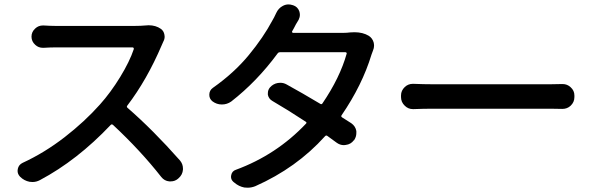

<svg xmlns="http://www.w3.org/2000/svg" viewBox="-20 -831 2746 890"><path d="M653.3 -712.9Q662.1 -713.9 668.9 -713.9Q702.1 -713.9 725.6 -697.3Q739.3 -687.5 742.2 -669.9Q743.2 -665 743.2 -661.1Q743.2 -649.4 737.3 -638.7Q732.4 -627.9 729.5 -621.1Q661.1 -460.9 570.3 -341.8Q565.4 -335.9 571.3 -331.1Q690.4 -227.5 814.5 -86.9Q828.1 -70.3 828.1 -49.8Q828.1 -46.9 828.1 -44.9Q826.2 -20.5 807.6 -4.9L805.7 -2.9Q791 9.8 771.5 9.8Q768.6 9.8 764.6 9.8Q742.2 7.8 727.5 -10.7Q631.8 -132.8 503.9 -252Q498 -256.8 493.2 -252Q337.9 -87.9 165 3.9Q148.4 12.7 130.9 12.7Q124 12.7 117.2 11.7Q91.8 6.8 73.2 -11.7L72.3 -12.7Q61.5 -24.4 61.5 -39.1Q61.5 -43 62.5 -47.9Q66.4 -67.4 85 -76.2Q186.5 -123 279.8 -195.3Q373 -267.6 443.4 -346.7Q493.2 -402.3 537.1 -474.1Q581.1 -545.9 600.6 -604.5Q600.6 -606.4 599.1 -608.9Q597.7 -611.3 594.7 -611.3H235.4Q214.8 -611.3 182.6 -609.4Q180.7 -609.4 178.7 -609.4Q158.2 -609.4 143.6 -623Q126 -638.7 126 -661.1Q126 -683.6 143.6 -699.2Q158.2 -712.9 178.7 -712.9Q180.7 -712.9 182.6 -712.9Q214.8 -710.9 235.4 -710.9H606.4Q631.8 -710.9 653.3 -712.9Z M1602.5 -680.7Q1613.3 -681.6 1623 -681.6Q1662.1 -681.6 1689.5 -665Q1706.1 -654.3 1711.9 -634.8Q1713.9 -627 1713.9 -619.1Q1713.9 -608.4 1709 -596.7Q1705.1 -586.9 1702.1 -578.1Q1659.2 -436.5 1563.5 -296.9Q1559.6 -291 1565.4 -287.1Q1593.8 -268.6 1608.4 -259.8Q1627.9 -246.1 1631.8 -223.6Q1631.8 -218.8 1631.8 -213.9Q1631.8 -196.3 1621.1 -180.7H1620.1Q1606.4 -162.1 1583 -159.2Q1578.1 -158.2 1574.2 -158.2Q1555.7 -158.2 1540 -169.9Q1520.5 -184.6 1497.1 -201.2Q1491.2 -205.1 1486.3 -199.2Q1354.5 -52.7 1163.1 32.2Q1145.5 39.1 1127.9 39.1Q1120.1 39.1 1112.3 38.1Q1086.9 33.2 1066.4 15.6L1061.5 11.7Q1050.8 2 1050.8 -11.7Q1050.8 -15.6 1051.8 -19.5Q1055.7 -38.1 1073.2 -43.9Q1261.7 -113.3 1398.4 -257.8Q1403.3 -262.7 1397.5 -266.6Q1314.5 -321.3 1242.2 -363.3Q1225.6 -373 1221.7 -391.6Q1221.7 -395.5 1221.7 -399.4Q1221.7 -414.1 1231.4 -425.8Q1246.1 -442.4 1267.6 -446.3Q1273.4 -447.3 1279.3 -447.3Q1294.9 -447.3 1308.6 -439.5Q1379.9 -400.4 1464.8 -349.6Q1470.7 -345.7 1474.6 -351.6Q1555.7 -470.7 1586.9 -582Q1587.9 -585 1585.9 -586.9Q1584 -588.9 1581.1 -588.9H1278.3Q1270.5 -588.9 1266.6 -583Q1170.9 -453.1 1051.8 -360.4Q1032.2 -346.7 1008.8 -346.7Q1008.8 -346.7 1007.8 -346.7Q984.4 -346.7 964.8 -361.3Q950.2 -373 950.2 -391.6Q950.2 -412.1 966.8 -423.8Q1065.4 -493.2 1133.3 -575.7Q1201.2 -658.2 1242.2 -735.4Q1250 -748 1260.3 -770.5Q1270.5 -793 1291 -803.7Q1303.7 -810.5 1317.4 -810.5Q1326.2 -810.5 1335 -807.6L1338.9 -806.6Q1359.4 -799.8 1367.2 -779.3Q1370.1 -770.5 1370.1 -762.7Q1370.1 -751 1364.3 -739.3Q1349.6 -715.8 1342.8 -701.2L1334 -685.5Q1333 -683.6 1334.5 -681.2Q1335.9 -678.7 1337.9 -678.7H1573.2Q1587.9 -678.7 1602.5 -680.7Z M1896.5 -325.2Q1895.5 -325.2 1894.5 -325.2Q1872.1 -325.2 1856.4 -340.8Q1838.9 -357.4 1838.9 -380.9V-388.7Q1838.9 -411.1 1856.4 -427.7Q1872.1 -442.4 1893.6 -442.4Q1895.5 -442.4 1896.5 -442.4Q1944.3 -440.4 1987.3 -440.4H2530.3Q2556.6 -440.4 2585 -441.4Q2586.9 -441.4 2587.9 -441.4Q2609.4 -441.4 2625 -426.8Q2642.6 -411.1 2642.6 -388.7V-380.9Q2642.6 -357.4 2625 -340.8Q2609.4 -326.2 2586.9 -326.2Q2585.9 -326.2 2585 -326.2Q2554.7 -327.1 2531.2 -327.1H1987.3Q1943.4 -327.1 1896.5 -325.2Z"/></svg>

Font: Gen Jyuu Gothic P Medium
Style: Regular
Weight: 500
Designer: [Source Han Sans]
Ryoko NISHIZUKA  (kana & ideographs); Paul D. Hunt (Latin, Greek & Cyrillic); Wenlong ZHANG  (bopomofo
Version: Version 1.002.20150607